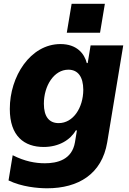

<svg xmlns="http://www.w3.org/2000/svg" viewBox="-20 -786 683 1017"><path d="M359.4 -766 333.8 -612.6H509.9L535.5 -766ZM229.8 211.3C395.2 211.3 519.9 135.7 547.9 -32.3L632.8 -545.5H459.9L444.6 -452.1H439.6C427.2 -502.1 386.7 -552.6 300.4 -552.6C140.3 -552.6 31.6 -380.3 32 -209.2C31.6 -64.6 109 -7.5 211.3 -7.5C291.9 -7.5 352.3 -44.7 381.4 -95.2H387.4L377.1 -32.7C361.5 60.4 283 78.8 217.7 78.8C167.6 78.8 111.5 68.9 47.2 36.2L25.2 169.7C94.8 203.5 179 211.3 229.8 211.3ZM290.8 -133.9C240.1 -133.9 212.4 -168.3 212.4 -236.5C212.4 -331.7 266 -416.9 342 -416.9C392.4 -416.9 420.8 -380 421.2 -310.4C420.8 -215.9 368.3 -133.9 290.8 -133.9Z"/></svg>

Font: TID UI Extra Bold
Style: Italic
Weight: 800
Italic angle: -9.39999°
Designer: The TID Project Authors
Foundry: Bakken & Bæck
Version: Version 1.001;hotconv 1.0.109;makeotfexe 2.5.65596